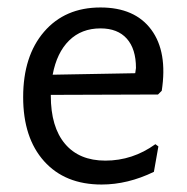

<svg xmlns="http://www.w3.org/2000/svg" viewBox="-20 -486 501 514"><path d="M252 8Q154 8 98 -54.5Q42 -117 42 -226Q42 -336 98 -401Q154 -466 249 -466Q341 -466 385 -406.5Q429 -347 413 -243L403 -233L116 -232V-230Q116 -146 154 -101Q192 -56 262 -56Q335 -56 396 -100L404 -94L392 -26Q322 8 252 8ZM249 -410Q198 -410 165 -377.5Q132 -345 121 -286L342 -290L344 -304Q344 -355 319.5 -382.5Q295 -410 249 -410Z"/></svg>

Font: Alegreya Sans SC
Style: Regular
Weight: 400
Designer: Juan Pablo del Peral
Foundry: Huerta Tipografica
Version: Version 2.007